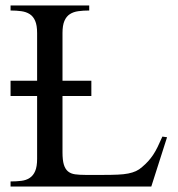

<svg xmlns="http://www.w3.org/2000/svg" viewBox="-20 -682 651 702"><path d="M533.2 0H18.6V-18.6Q40 -18.6 57.9 -20.8Q75.7 -22.9 88.6 -31.5Q101.6 -40 108.6 -56.4Q115.7 -72.8 115.7 -101.1V-331.1H18.6V-386.7H115.7V-561Q115.7 -589.4 108.6 -605.7Q101.6 -622.1 88.6 -630.4Q75.7 -638.7 57.9 -641.1Q40 -643.6 18.6 -643.6V-662.1H306.2V-643.6Q284.2 -643.6 266.4 -641.1Q248.5 -638.7 235.6 -630.4Q222.7 -622.1 215.6 -605.7Q208.5 -589.4 208.5 -561V-386.7H314V-331.1H208.5V-125Q208.5 -96.7 213.4 -80.3Q218.3 -64 228.5 -55.4Q238.8 -46.9 254.4 -44.7Q270 -42.5 292 -42.5H358.9Q388.7 -42.5 410.6 -43.5Q432.6 -44.4 448.7 -47.6Q464.8 -50.8 477.1 -56.4Q489.3 -62 499.5 -71.3Q512.2 -82 521.7 -92.5Q531.2 -103 539.8 -115.7Q548.3 -128.4 556.2 -144.5Q564 -160.6 573.7 -182.6L590.8 -180.2Z"/></svg>

Font: Doulos SIL APac
Style: Regular
Weight: 400
Designer: Walt Agee, Victor Gaultney, Peter Martin, Debbi Hosken, Becca Hirsbrunner
Foundry: SIL International
Version: Version 5.000